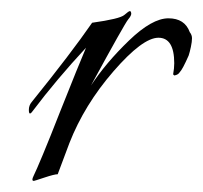

<svg xmlns="http://www.w3.org/2000/svg" viewBox="-20 -312 366 346"><path d="M294 -198Q294 -244 265.5 -244Q237 -244 184.5 -183.5Q132 -123 105 -54L84 2Q78 2 60 8Q42 14 41 14Q36 14 40.5 5Q45 -4 57.5 -34Q70 -64 88 -110Q123 -198 135 -226Q82 -169 39 -112Q32 -102 32 -114Q32 -122 37 -128Q108 -216 146 -271Q196 -278 204 -285Q212 -292 214 -292Q216 -292 216.5 -288Q217 -284 211 -277Q205 -270 144 -158Q171 -199 212.5 -239Q254 -279 283.5 -279Q313 -279 322 -254Q326 -249 326 -243Q326 -237 324 -227.5Q322 -218 320 -212Q309 -187 304 -182Q301 -177 294 -176Q293 -177 292 -178Q294 -189 294 -198Z"/></svg>

Font: Italianno
Style: Regular
Weight: 400
Designer: Robert E. Leuschke
Foundry: Robert E. Leuschke
Version: Version 1.003